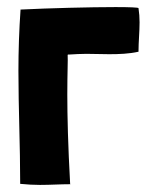

<svg xmlns="http://www.w3.org/2000/svg" viewBox="-20 -523 421 542"><path d="M178 -4C172 -112 170 -196 170 -256C170 -317 172 -354 171 -368L172 -369H175C191 -370 208 -371 224 -371C245 -371 267 -370 288 -370C316 -370 344 -371 371 -377V-378C371 -405 374 -433 374 -460C374 -473 373 -487 371 -500C371 -502 345 -503 306 -503C235 -503 118 -500 38 -496C34 -438 32 -380 32 -323C32 -217 37 -112 37 -4C57 -2 76 -1 93 -1C123 -1 150 -3 179 -3Z"/></svg>

Font: HEYCLAY
Style: Regular
Weight: 400
Designer: Marcelo Magalhaes
Foundry: Marcelo Magalhães
Version: Version 1.300;hotconv 1.0.109;makeotfexe 2.5.65596